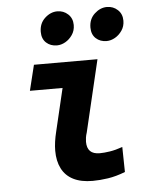

<svg xmlns="http://www.w3.org/2000/svg" viewBox="-54 -799 668 855"><g transform="rotate(-5 280.0 -371.0)"><path d="M326 12Q274 12 239.5 -5.5Q205 -23 188 -56.5Q171 -90 171 -136Q171 -155 174 -176.5Q177 -198 183 -222L228 -412H82L110 -526H394L318 -205Q314 -193 312.5 -182.5Q311 -172 311 -164Q311 -136 325 -122Q339 -108 368 -108Q387 -108 413 -112Q439 -116 470 -127L472 -15Q431 1 394.5 6.5Q358 12 326 12ZM220 -603Q191 -603 172 -620.5Q153 -638 153 -669Q153 -707 178.5 -730.5Q204 -754 234 -754Q262 -754 282 -735.5Q302 -717 302 -687Q302 -662 289 -643Q276 -624 257.5 -613.5Q239 -603 220 -603ZM442 -603Q413 -603 394 -620.5Q375 -638 375 -669Q375 -707 400.5 -730.5Q426 -754 456 -754Q484 -754 504 -735.5Q524 -717 524 -687Q524 -662 511 -643Q498 -624 479.5 -613.5Q461 -603 442 -603Z"/></g></svg>

Font: Ubuntu Sans Mono
Style: Bold Italic
Weight: 700
Italic angle: -13.5°
Monospace: yes
Designer: Dalton Maag Ltd
Foundry: Dalton Maag Ltd
Version: Version 1.006